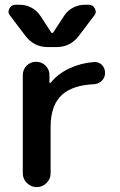

<svg xmlns="http://www.w3.org/2000/svg" viewBox="-20 -803 501 802"><path d="M418.9 -498Q418.9 -479.5 405.3 -465.8Q391.6 -452.1 372.1 -451.2Q285.2 -447.3 240.2 -408.2Q191.4 -364.3 191.4 -273.4V-79.1Q191.4 -55.7 174.3 -38.6Q157.2 -21.5 133.8 -21.5H132.8Q109.4 -21.5 92.3 -38.6Q75.2 -55.7 75.2 -79.1V-489.3Q75.2 -512.7 91.3 -528.8Q107.4 -544.9 130.9 -544.9Q154.3 -544.9 170.4 -528.8Q186.5 -512.7 186.5 -489.3V-459Q186.5 -457 188 -456.5Q189.5 -456.1 191.4 -457Q220.7 -494.1 270.5 -517.6Q318.4 -540 373 -543.9Q374 -543.9 376 -543.9Q392.6 -543.9 405.3 -532.2Q418.9 -518.6 418.9 -498ZM194.3 -667Q195.3 -665 198.2 -665Q201.2 -665 202.1 -667L246.1 -734.4Q260.7 -757.8 284.2 -770.5Q307.6 -783.2 335 -783.2H350.6Q368.2 -783.2 376 -767.6Q379.9 -760.7 379.9 -753.9Q379.9 -745.1 373 -737.3L308.6 -652.3Q273.4 -606.4 215.8 -606.4H179.7Q122.1 -606.4 86.9 -652.3L22.5 -737.3Q15.6 -745.1 15.6 -753.9Q15.6 -760.7 19.5 -767.6Q27.3 -783.2 44.9 -783.2H61.5Q88.9 -783.2 112.3 -770.5Q135.7 -757.8 150.4 -734.4Z"/></svg>

Font: Gen Jyuu Gothic P Medium
Style: Regular
Weight: 500
Designer: [Source Han Sans]
Ryoko NISHIZUKA  (kana & ideographs); Paul D. Hunt (Latin, Greek & Cyrillic); Wenlong ZHANG  (bopomofo
Version: Version 1.002.20150607